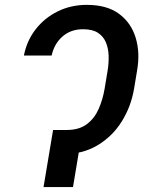

<svg xmlns="http://www.w3.org/2000/svg" viewBox="-20 -757 580 777"><path d="M218.3 -231H250Q300.3 -231 331.5 -254.6Q362.8 -278.3 379.4 -316.4Q396 -354.5 403.3 -397.5L415.5 -471.2Q420.4 -501 419.7 -530.5Q418.9 -560.1 408.9 -584.7Q398.9 -609.4 376.7 -624Q354.5 -638.7 316.4 -638.7Q266.1 -638.7 232.7 -609.1Q199.2 -579.6 189 -532.2H76.7Q88.4 -592.3 124.3 -638.4Q160.2 -684.6 213.6 -710.9Q267.1 -737.3 331.1 -737.3Q413.1 -737.3 462.2 -700.7Q511.2 -664.1 529.3 -603.5Q547.4 -543 534.7 -471.2L522.5 -397.5Q510.3 -325.7 472.7 -265.4Q435.1 -205.1 374.5 -168.9Q314 -132.8 231.9 -132.8H201.2ZM314 -231 275.4 0H156.2L194.8 -231Z"/></svg>

Font: Inter 24pt Medium
Style: Italic
Weight: 500
Italic angle: -9.3988°
Designer: Rasmus Andersson
Foundry: rsms
Version: Version 4.001;git-66647c0bb